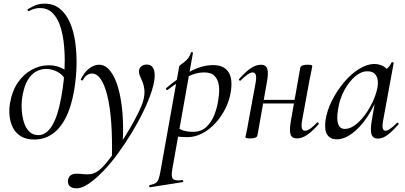

<svg xmlns="http://www.w3.org/2000/svg" viewBox="-20 -749 2217 1050"><path d="M168 14Q122 14 93 -4.5Q64 -23 49.5 -53Q35 -83 32 -118Q29 -153 35 -186Q46 -251 77 -296.5Q108 -342 152.5 -367Q197 -392 246 -392Q279 -392 306 -381.5Q333 -371 355 -352L338 -313Q320 -344 291 -358Q262 -372 233 -372Q202 -372 176 -357Q150 -342 131.5 -311Q113 -280 104 -230Q97 -195 98.5 -156.5Q100 -118 109.5 -84.5Q119 -51 139 -30.5Q159 -10 190 -10Q232 -10 263.5 -59.5Q295 -109 315 -217Q323 -259 328.5 -311Q334 -363 334 -418Q334 -473 327.5 -524Q321 -575 306 -615.5Q291 -656 264.5 -680.5Q238 -705 198 -705Q168 -705 139 -689Q135 -687 132 -691.5Q129 -696 131 -698Q144 -706 167.5 -717.5Q191 -729 225 -729Q273 -729 307 -701.5Q341 -674 362 -626.5Q383 -579 391.5 -518Q400 -457 398.5 -390.5Q397 -324 386 -258Q370 -164 339 -104Q308 -44 264.5 -15Q221 14 168 14Z M398 281Q377 281 363 270.5Q349 260 352 234Q359 201 398 201Q419 201 438.5 203.5Q458 206 477 203Q496 200 515 187Q537 172 566.5 135.5Q596 99 628 52Q660 5 689 -44.5Q718 -94 738.5 -136.5Q759 -179 765 -205Q772 -236 769.5 -259Q767 -282 760 -299.5Q753 -317 746.5 -330.5Q740 -344 740 -358Q740 -375 752 -385.5Q764 -396 783 -396Q805 -396 815.5 -380Q826 -364 826 -336Q826 -302 810 -252Q794 -202 766 -143.5Q738 -85 702 -25.5Q666 34 626 89Q586 144 544.5 187Q503 230 465.5 255.5Q428 281 398 281ZM592 120Q597 -104 567 -225.5Q537 -347 482 -347Q469 -347 456 -338.5Q443 -330 434 -312Q432 -308 426.5 -309.5Q421 -311 422 -315Q440 -353 467 -374Q494 -395 522 -395Q556 -395 582.5 -361.5Q609 -328 626 -269.5Q643 -211 649.5 -134.5Q656 -58 651 29Z M801 275Q797 276 796 270Q795 264 799 263Q820 259 830.5 252.5Q841 246 847 230.5Q853 215 858 185L960 -386Q960 -389 968.5 -395Q977 -401 989 -410.5Q1001 -420 1010.5 -433Q1020 -446 1024 -461Q1025 -465 1030.5 -464Q1036 -463 1035 -459L922 178Q915 218 926 229.5Q937 241 976 236Q980 235 982 240.5Q984 246 979 247ZM1006 1Q973 1 952.5 -2Q932 -5 918 -8L928 -63Q948 -49 973.5 -38.5Q999 -28 1037 -28Q1078 -28 1106.5 -53Q1135 -78 1152.5 -121.5Q1170 -165 1176 -220Q1181 -254 1176.5 -284Q1172 -314 1153.5 -333.5Q1135 -353 1096 -353Q1050 -353 1003.5 -328Q957 -303 896 -257Q893 -255 889 -259.5Q885 -264 889 -267Q950 -320 1016.5 -356.5Q1083 -393 1146 -393Q1203 -393 1228 -357Q1253 -321 1243 -253Q1236 -202 1213 -156Q1190 -110 1157 -74.5Q1124 -39 1085 -19Q1046 1 1006 1Z M1349 8Q1333 8 1327.5 6Q1322 4 1322 1Q1322 -2 1327.5 -25Q1333 -48 1337 -74L1378 -297Q1388 -353 1362 -353Q1351 -353 1334 -341.5Q1317 -330 1296 -309Q1293 -305 1289 -309.5Q1285 -314 1288 -317Q1323 -357 1351.5 -376Q1380 -395 1407 -395Q1434 -395 1441.5 -373Q1449 -351 1440 -302L1388 -9Q1385 8 1349 8ZM1387 -183 1391 -203H1626L1623 -183ZM1604 8Q1576 8 1569 -14Q1562 -36 1570 -84L1622 -378Q1626 -395 1661 -395Q1678 -395 1683 -392.5Q1688 -390 1688 -388Q1688 -384 1683 -361.5Q1678 -339 1673 -313L1632 -90Q1622 -34 1648 -34Q1672 -34 1713 -78Q1717 -82 1721 -77.5Q1725 -73 1722 -69Q1687 -30 1659 -11Q1631 8 1604 8Z M1821 13Q1788 13 1770.5 -11Q1753 -35 1760 -91Q1768 -144 1795 -198Q1822 -252 1860.5 -298Q1899 -344 1943 -371.5Q1987 -399 2027 -399Q2046 -399 2065 -392Q2084 -385 2097.5 -369.5Q2111 -354 2113 -328L2065 -357Q2079 -359 2096 -373.5Q2113 -388 2121 -407Q2123 -410 2128.5 -408.5Q2134 -407 2133 -405L2075 -89Q2065 -34 2088 -34Q2099 -34 2115.5 -46Q2132 -58 2151 -77Q2154 -80 2158 -76Q2162 -72 2159 -69Q2127 -32 2100 -11.5Q2073 9 2047 9Q2020 9 2012 -13.5Q2004 -36 2013 -89L2037 -229L2055 -246Q2028 -168 1988.5 -109.5Q1949 -51 1905.5 -19Q1862 13 1821 13ZM1866 -44Q1893 -44 1921 -64.5Q1949 -85 1974.5 -119Q2000 -153 2018.5 -193Q2037 -233 2044 -269Q2052 -309 2037.5 -334.5Q2023 -360 1988 -359Q1955 -359 1922 -331Q1889 -303 1863 -255.5Q1837 -208 1828 -147Q1820 -93 1830 -68.5Q1840 -44 1866 -44Z"/></svg>

Font: Cormorant Medium
Style: Italic
Weight: 500
Italic angle: -10°
Designer: Christian Thalmann (Catharsis Fonts)
Foundry: Catharsis Fonts
Version: Version 4.000